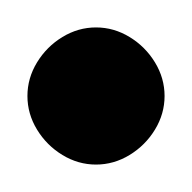

<svg xmlns="http://www.w3.org/2000/svg" viewBox="-20 -940 140 140"><path d="M0 -870Q0 -857 7 -845.5Q14 -834 25.5 -827Q37 -820 50 -820Q63 -820 74.5 -827Q86 -834 93 -845.5Q100 -857 100 -870Q100 -883 93 -894.5Q86 -906 74.5 -913Q63 -920 50 -920Q37 -920 25.5 -913Q14 -906 7 -894.5Q0 -883 0 -870Z"/></svg>

Font: Linefont
Style: Regular
Weight: 400
Monospace: yes
Version: Version 3.002;gftools[0.9.33]